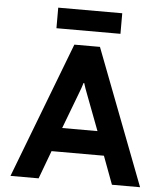

<svg xmlns="http://www.w3.org/2000/svg" viewBox="-59 -934 849 986"><g transform="rotate(5 366.0 -441.0)"><path d="M201 -776H531V-882H201ZM555 0H700L432 -700H300L32 0H177L231 -145H501ZM457 -268H275L344 -450C351 -468 361 -495 366 -513C371 -495 381 -468 388 -450Z"/></g></svg>

Font: Overpass ExtraBold
Style: Regular
Weight: 800
Designer: Delve Withrington, Thomas Jockin
Foundry: Delve Fonts
Version: Version 3.000;DELV;Overpass